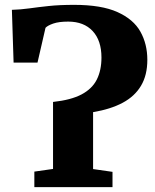

<svg xmlns="http://www.w3.org/2000/svg" viewBox="-20 -771 638 791"><path d="M121.5 0V-64L198.5 -75V-351Q272.5 -359 316 -382Q359.5 -405 378.8 -443.2Q398 -481.5 398 -534Q398 -604 361.8 -643Q325.5 -682 261 -682Q222.5 -682 199.5 -674Q176.5 -666 167.5 -656.5L134.5 -513H36L29 -730.5Q65 -731.5 100.8 -736.5Q136.5 -741.5 180.5 -746.2Q224.5 -751 285.5 -751Q398 -751 464 -721.2Q530 -691.5 558.5 -640.5Q587 -589.5 587 -524.5Q587 -461.5 561 -417.8Q535 -374 485.2 -347.5Q435.5 -321 363.5 -309V-74.5L443.5 -63V0Z"/></svg>

Font: Merriweather 24pt SemiCondensed Black
Style: Regular
Weight: 900
Width: 4
Designer: Eben Sorkin
Foundry: Eben Sorkin
Version: Version 2.100